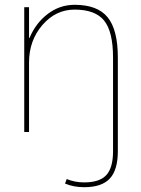

<svg xmlns="http://www.w3.org/2000/svg" viewBox="-20 -550 587 800"><path d="M451 80V-310Q451 -418 414 -464Q377 -510 291 -510Q212 -510 156.5 -445.5Q101 -381 101 -290V0H81V-520H101V-392H103Q129 -454 179 -492Q229 -530 291 -530Q386 -530 428.5 -478Q471 -426 471 -310V80Q471 158 437.5 194Q404 230 331 230Q287 230 251 215L258 196Q292 210 331 210Q395 210 423 179.5Q451 149 451 80Z"/></svg>

Font: M PLUS 1p Thin
Style: Regular
Weight: 250
Version: Version 1.062